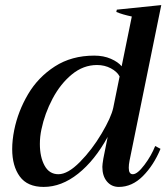

<svg xmlns="http://www.w3.org/2000/svg" viewBox="-20 -726 655 756"><path d="M28 -139Q28 -174 36 -214Q51 -288 90.5 -355Q130 -422 196 -464.5Q262 -507 351 -507Q388 -507 416.5 -494.5Q445 -482 459 -465L499 -661Q461 -669 438 -679L440 -688L615 -706L490 -93Q487 -78 487 -65Q487 -40 503 -40Q521 -40 548.5 -76.5Q576 -113 591 -151L612 -140Q585 -75 542.5 -32.5Q500 10 448 10Q419 10 401 -11.5Q383 -33 383 -69Q383 -78 387 -102L404 -187Q353 -94 287.5 -42Q222 10 152 10Q88 10 58 -31Q28 -72 28 -139ZM426 -302 451 -425Q441 -444 416.5 -457Q392 -470 362 -470Q308 -470 263 -433Q218 -396 187 -337.5Q156 -279 143 -216Q137 -188 137 -159Q137 -108 155.5 -74Q174 -40 210 -40Q247 -40 294.5 -88Q342 -136 380 -200Q418 -264 426 -302Z"/></svg>

Font: Trirong Medium
Style: Italic
Weight: 500
Italic angle: -12°
Designer: Katatrad Team
Foundry: CadsonDemak
Version: Version 1.001